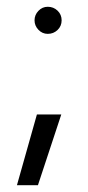

<svg xmlns="http://www.w3.org/2000/svg" viewBox="-20 -445 261 567"><path d="M162 -385Q162 -402 150 -413.5Q138 -425 121 -425Q105 -425 93.5 -413Q82 -401 82 -385Q82 -369 93.5 -357Q105 -345 121 -345Q138 -345 150 -356.5Q162 -368 162 -385ZM161 -107 92 102H30L89 -107Z"/></svg>

Font: Sulphur Point
Style: Regular
Weight: 400
Designer: Noponies / Dale Sattler
Foundry: Noponies
Version: Version 1.000; ttfautohint (v1.8)